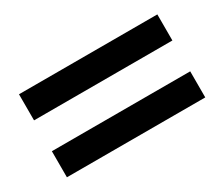

<svg xmlns="http://www.w3.org/2000/svg" viewBox="-65 -632 730 625"><g transform="rotate(-30 300.0 -320.0)"><path d="M40 -378V-476H560V-378ZM40 -164V-262H560V-164Z"/></g></svg>

Font: Tektur Condensed Medium
Style: Regular
Weight: 500
Width: 3
Designer: Adam Jagosz
Foundry: Adam Jagosz
Version: Version 1.005;gftools[0.9.30]